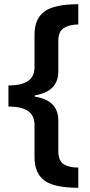

<svg xmlns="http://www.w3.org/2000/svg" viewBox="-20 -734 429 912"><path d="M352 158Q237 158 190.5 123Q144 88 144 13V-138Q144 -187 112 -207.5Q80 -228 20 -228V-328Q80 -328 112 -348.5Q144 -369 144 -417V-570Q144 -645 191.5 -679.5Q239 -714 352 -714V-618Q308 -617 282.5 -600.5Q257 -584 257 -540V-395Q257 -299 145 -281V-275Q257 -258 257 -162V-16Q257 29 282 45.5Q307 62 352 62Z"/></svg>

Font: Noto Sans Bassa Vah SemiBold
Style: Regular
Weight: 600
Designer: Monotype Design Team
Foundry: Monotype Imaging Inc.
Version: Version 2.002; ttfautohint (v1.8.4.7-5d5b)